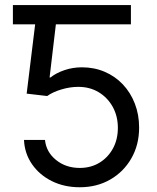

<svg xmlns="http://www.w3.org/2000/svg" viewBox="-20 -748 637 777"><path d="M190.4 -727.5V-649.4H32.2V-727.5ZM302.7 9.8Q240.2 9.8 190.2 -14.9Q140.1 -39.6 109.9 -83Q79.6 -126.5 77.1 -181.6H162.1Q167 -132.8 206.8 -100.6Q246.6 -68.4 302.7 -68.4Q347.7 -68.4 382.3 -89.4Q417 -110.4 437 -147Q457 -183.6 457 -230.5Q457 -277.8 436.3 -315.4Q415.5 -353 379.4 -374.8Q343.3 -396.5 296.9 -396.5Q263.2 -396.5 228.3 -386Q193.4 -375.5 170.9 -359.4L87.9 -369.1L131.8 -727.5H509.8V-649.4H206.1L180.7 -434.6H184.6Q207 -452.6 240.7 -464.1Q274.4 -475.6 311.5 -475.6Q361.3 -475.6 403.6 -457.5Q445.8 -439.5 477.1 -406.5Q508.3 -373.5 525.6 -328.9Q543 -284.2 543 -231.4Q543 -162.1 511.7 -107.4Q480.5 -52.7 426.3 -21.5Q372.1 9.8 302.7 9.8Z"/></svg>

Font: GitLab Sans
Style: Regular
Weight: 400
Designer: Rasmus Andersson
Foundry: Modifications by GitLab B.V., manufactured by rsms
Version: Version 4.000;git-c8fb6b7